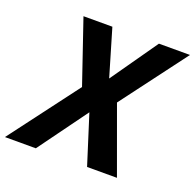

<svg xmlns="http://www.w3.org/2000/svg" viewBox="-182 -845 992 976"><g transform="rotate(20 313.5 -357.0)"><path d="M-57.1 0 224.1 -373 107.9 -713.9H264.2L338.9 -460.9L516.1 -713.9H684.1L418 -359.9L548.8 0H387.2L303.2 -265.1L109.9 0Z"/></g></svg>

Font: Open Sans
Style: Bold Italic
Weight: 700
Italic angle: -12°
Designer: Monotype Design Team
Foundry: Monotype Imaging Inc.
Version: Version 3.003; ttfautohint (v1.8.4)